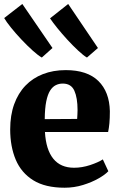

<svg xmlns="http://www.w3.org/2000/svg" viewBox="-22 -910 588 942"><path d="M295 11Q200 11 141.2 -25.5Q82.5 -62 55.2 -126.5Q28 -191 28 -275Q28 -344.5 47.5 -398.5Q67 -452.5 102.8 -489.8Q138.5 -527 188.8 -546.5Q239 -566 300.5 -566Q406 -566 460.5 -512.8Q515 -459.5 517 -364.5Q517 -330.5 514.8 -305.8Q512.5 -281 508.5 -262.5H198.5Q201 -219 211.2 -186.2Q221.5 -153.5 239.5 -131.2Q257.5 -109 283 -98Q308.5 -87 341.5 -87Q380.5 -87 420.5 -100.2Q460.5 -113.5 482.5 -128L509.5 -70Q494.5 -53.5 461.8 -34.8Q429 -16 385.5 -2.5Q342 11 295 11ZM197.5 -325.5 356.5 -326.5Q357 -337.5 357.8 -348.2Q358.5 -359 358.5 -370Q358.5 -430 342.8 -465Q327 -500 286 -500Q267.5 -500 251.8 -492.2Q236 -484.5 224 -465.8Q212 -447 205 -413Q198 -379 197.5 -325.5ZM182.5 -628Q165 -638 138 -662.2Q111 -686.5 82.8 -716.5Q54.5 -746.5 31.8 -774.8Q9 -803 -1.5 -821.5L87.5 -890.5L235.5 -674.5L183.5 -628ZM404 -628Q387 -638 361.8 -661.5Q336.5 -685 309.5 -714.2Q282.5 -743.5 259.5 -772Q236.5 -800.5 223.5 -820L312.5 -890.5L458.5 -674.5L405 -628Z"/></svg>

Font: Merriweather 28pt Black
Style: Regular
Weight: 900
Version: Version 2.100